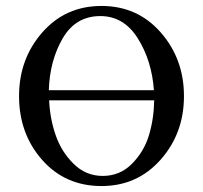

<svg xmlns="http://www.w3.org/2000/svg" viewBox="-20 -615 681 645"><path d="M44 -292Q44 -417 122 -506Q200 -595 321 -595Q442 -595 520 -506Q598 -417 598 -292Q598 -167 519.5 -78.5Q441 10 321 10Q199 10 121.5 -78Q44 -166 44 -292ZM144 -312H497Q490 -411 443 -486Q396 -561 317 -561Q234 -561 190.5 -486Q147 -411 144 -312ZM498 -278H145Q148 -215 167.5 -159.5Q187 -104 228 -64Q269 -24 325 -24Q383 -24 423.5 -65Q464 -106 480.5 -161Q497 -216 498 -278Z"/></svg>

Font: Judson
Style: Regular
Weight: 400
Version: Version 20110429